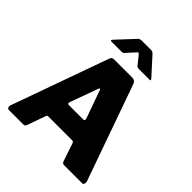

<svg xmlns="http://www.w3.org/2000/svg" viewBox="-254 -1128 1293 1293"><g transform="rotate(45 392.5 -481.5)"><path d="M28 -19Q28 -26 31 -33L277 -721Q281 -733 287 -737.5Q293 -742 305 -742H479Q503 -742 513 -717L756 -31Q757 -28 757 -21Q757 -12 753.5 -6Q750 0 743 0H570Q554 0 549 -16L505 -146Q502 -152 499.5 -154.5Q497 -157 490 -157H263Q252 -157 249 -146L202 -14Q197 0 180 0H45Q37 0 32.5 -5Q28 -10 28 -19ZM445 -309Q455 -309 455 -319Q455 -325 454 -328L382 -529Q381 -535 376 -535Q372 -535 370 -529L297 -328Q295 -324 295 -318Q295 -309 307 -309ZM404 -876Q399 -882 395 -886Q391 -890 388 -890Q383 -890 372 -876L323 -822Q318 -816 314 -815Q310 -814 299 -814H208Q199 -814 199 -819Q199 -822 206 -831L316 -949Q322 -957 329.5 -960Q337 -963 350 -963H435Q451 -963 461 -951L570 -831Q578 -821 578 -818Q578 -814 569 -814H472Q462 -814 457 -815.5Q452 -817 447 -822Z"/></g></svg>

Font: Libre Franklin ExtraBold
Style: Regular
Weight: 800
Designer: Pablo Impallari, Rodrigo Fuenzalida
Foundry: Impallari Type
Version: Version 1.002; ttfautohint (v1.5)